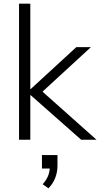

<svg xmlns="http://www.w3.org/2000/svg" viewBox="-20 -756 542 1039"><path d="M83 0H144V-241H146L419 0H502L210 -260L472 -501H393L146 -274H144V-736H83ZM211 241 242 263C275 230 291 187 291 140V83H207V156H249C247 185 238 210 211 241Z"/></svg>

Font: Poppy and Pepper Light
Style: Regular
Weight: 300
Designer: Thy Ha
Foundry: Thy Ha
Version: Version 0.001;Glyphs 3.2 (3227)